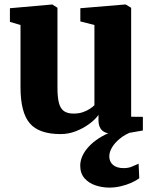

<svg xmlns="http://www.w3.org/2000/svg" viewBox="-20 -584 682 852"><path d="M485.5 10Q449.5 10 433.2 -5.2Q417 -20.5 417 -50V-74Q402 -53 375.2 -33.5Q348.5 -14 316 -1.5Q283.5 11 249 11Q153 11 112 -37Q71 -85 71 -197V-473L24 -487V-547.5L210.5 -564H212.5L235 -549.5V-193.5Q235 -151 241.8 -126.2Q248.5 -101.5 264.2 -90.8Q280 -80 306 -80Q330 -80 347.8 -86.2Q365.5 -92.5 378.5 -101Q391.5 -109.5 399 -117V-473L336.5 -489V-547.5L533.5 -564H538L562 -549.5V-66L614 -65.5V-5Q595.5 -1.5 562 4.2Q528.5 10 485.5 10ZM465 248.5Q434.5 248.5 404.5 238.8Q374.5 229 355.2 207.2Q336 185.5 336 151Q336 130 345.5 108.5Q355 87 373.8 66.8Q392.5 46.5 419.5 29Q446.5 11.5 481.5 -1L515.5 -5L570 -1Q535 12 511.8 31.2Q488.5 50.5 476.8 70.8Q465 91 465 109.5Q465 134 481.8 148Q498.5 162 528.5 162Q550 162 565 155.5Q580 149 595 142.5L598 207Q584 217.5 562.8 227Q541.5 236.5 516.2 242.5Q491 248.5 465 248.5Z"/></svg>

Font: Merriweather 28pt Black
Style: Regular
Weight: 900
Version: Version 2.100